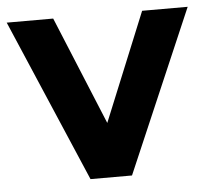

<svg xmlns="http://www.w3.org/2000/svg" viewBox="-43 -567 667 613"><g transform="rotate(-5 290.0 -260.5)"><path d="M223 0 0 -521H149L292 -174L434 -521H580L356 0Z"/></g></svg>

Font: Red Hat Display
Style: Bold
Weight: 700
Designer: Pentagram, MCKL
Foundry: Pentagram, MCKL
Version: Version 1.023; ttfautohint (v1.8.3)